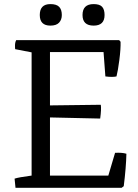

<svg xmlns="http://www.w3.org/2000/svg" viewBox="-20 -899 660 919"><path d="M428.2 -776.4Q375 -776.4 375 -827.1Q375 -879.4 428.2 -879.4Q457 -879.4 468.8 -866.5Q480.5 -853.5 480.5 -827.1Q480.5 -776.4 428.2 -776.4ZM221.2 -776.4Q170.4 -776.4 170.4 -827.1Q170.4 -879.4 221.2 -879.4Q250.5 -879.4 263.2 -866.2Q275.9 -853 275.9 -827.1Q275.9 -804.7 262.7 -790.5Q249.5 -776.4 221.2 -776.4ZM54.2 0 49.8 -43.9Q67.9 -50.3 131.3 -58.6V-648.4L52.7 -663.6Q51.8 -667 51.8 -680.7Q51.8 -696.3 57.6 -707H550.3L557.1 -699.2Q558.1 -665.5 551.3 -612.3Q544.4 -559.1 537.6 -533.2Q518.6 -528.8 484.4 -533.2L475.6 -649.9H219.2V-394.5L462.4 -397.5Q465.8 -377.4 459.5 -331.5L219.2 -336.9V-58.6H498.5L530.8 -167.5Q564.5 -169.4 585 -163.1Q583.5 -96.7 572.3 -7.8L562 0Z"/></svg>

Font: Fjord
Style: One
Weight: 400
Designer: Viktoriya Grabowska
Foundry: Viktoriya Grabowska
Version: Version 1.002